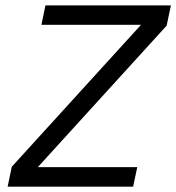

<svg xmlns="http://www.w3.org/2000/svg" viewBox="-20 -704 665 724"><path d="M136.2 -610.4 151.4 -683.6H624.5L608.4 -607.4L122.6 -73.7H497.6L481.9 0H8.8L24.4 -75.2L511.7 -610.4Z"/></svg>

Font: Anka/Coder
Style: Italic
Weight: 400
Italic angle: -12°
Monospace: yes
Version: Version 001.100